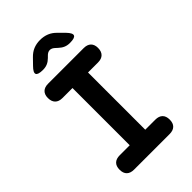

<svg xmlns="http://www.w3.org/2000/svg" viewBox="-276 -1051 1153 1153"><g transform="rotate(-45 300.0 -475.0)"><path d="M366 -122H451Q481 -122 497 -106.5Q513 -91 513 -61Q513 -31 497 -15.5Q481 0 451 0H149Q119 0 103 -15.5Q87 -31 87 -61Q87 -91 103 -106.5Q119 -122 149 -122H234V-608H149Q119 -608 103 -624Q87 -640 87 -670Q87 -699 103 -714.5Q119 -730 149 -730H451Q481 -730 497 -714.5Q513 -699 513 -670Q513 -640 497 -624Q481 -608 451 -608H366ZM186 -810Q144 -810 137.5 -825Q131 -840 161 -870L196 -906Q218 -929 243.5 -939.5Q269 -950 300 -950Q331 -950 357 -939.5Q383 -929 405 -906L441 -870Q470 -840 463.5 -825Q457 -810 415 -810Q394 -810 377 -817Q360 -824 344 -839L333 -849Q316 -866 299 -866Q282 -866 266 -849L257 -840Q242 -825 225 -817.5Q208 -810 186 -810Z"/></g></svg>

Font: Maple Mono Normal NL
Style: Bold
Weight: 700
Monospace: yes
Designer: subframe7536
Version: Version 7.000